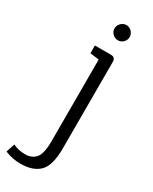

<svg xmlns="http://www.w3.org/2000/svg" viewBox="-329 -822 888 1118"><g transform="rotate(30 115.0 -263.0)"><path d="M162.5 -665Q142 -665 126.5 -680Q111 -695 111 -715.5Q111 -736 126.5 -751.5Q142 -767 162.5 -767Q183 -767 198 -751.5Q213 -736 213 -715.5Q213 -695 198 -680Q183 -665 162.5 -665ZM200 -541V39Q200 155 157 198Q114 241 31 241Q-26 241 -75 220L-56 162Q-18 180 26.5 180Q71 180 96.5 150.5Q122 121 122 37V-512L62 -520V-572H170Q200 -572 200 -541Z"/></g></svg>

Font: Fauna One
Style: Regular
Weight: 400
Version: Version 1.001